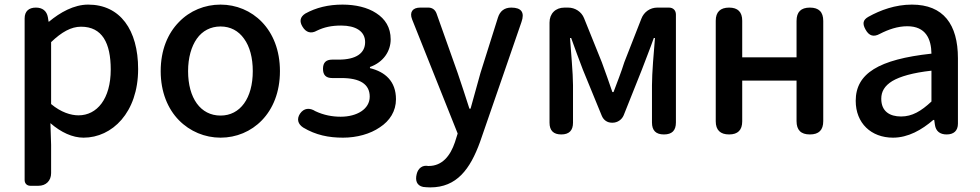

<svg xmlns="http://www.w3.org/2000/svg" viewBox="-20 -584 4257 834"><path d="M87 -164V198C87 213 97 223 112 223H144H147C180 223 202 201 202 168V45L199 -49C245 -9 295 14 343 14C467 14 580 -95 580 -284C580 -454 502 -564 363 -564C301 -564 241 -530 193 -490H191L188 -509C183 -537 164 -551 136 -551C105 -551 87 -535 87 -504ZM202 -333V-401C248 -445 289 -468 332 -468C424 -468 461 -397 461 -282C461 -154 401 -83 321 -83C288 -83 245 -96 202 -132V-266Z M757 -62C805 -13 870 14 938 14C1074 14 1196 -92 1196 -275C1196 -458 1074 -564 938 -564C870 -564 805 -538 757 -488C709 -439 678 -367 678 -275C678 -184 709 -111 757 -62ZM1040 -416C1065 -382 1078 -333 1078 -275C1078 -158 1024 -82 938 -82C851 -82 797 -158 797 -275C797 -333 811 -382 835 -416C859 -450 895 -469 938 -469C981 -469 1016 -450 1040 -416Z M1614 -527C1576 -552 1524 -564 1468 -564C1406 -564 1353 -551 1306 -525C1283 -510 1280 -491 1294 -468C1309 -443 1331 -436 1357 -451C1388 -466 1420 -473 1462 -473C1524 -473 1566 -449 1566 -401C1566 -353 1527 -325 1451 -325H1423C1396 -325 1383 -312 1383 -285C1383 -258 1396 -245 1423 -245H1463C1543 -245 1586 -219 1586 -164C1586 -110 1530 -77 1460 -77C1423 -77 1386 -84 1350 -101C1325 -117 1300 -115 1283 -90C1268 -67 1274 -45 1297 -30C1352 3 1408 14 1470 14C1530 14 1588 -2 1630 -31C1673 -59 1700 -101 1700 -153C1700 -231 1653 -272 1587 -288V-293C1646 -314 1677 -362 1677 -413C1677 -465 1653 -502 1614 -527Z M2166 -259 2245 -488C2260 -530 2245 -551 2201 -551C2171 -551 2152 -536 2143 -508L2067 -267C2053 -217 2038 -163 2024 -112H2019C2002 -164 1985 -218 1968 -267L1876 -526C1870 -542 1857 -551 1841 -551H1808H1805C1772 -551 1758 -531 1770 -500L1968 -4L1956 34C1936 93 1901 137 1842 137C1841 137 1841 137 1840 137C1815 132 1796 147 1790 172C1783 200 1790 222 1818 228C1827 229 1838 230 1849 230C1964 230 2022 151 2065 33Z M2367 -275V-51C2367 -17 2384 0 2418 0C2452 0 2469 -17 2469 -51V-214C2469 -266 2460 -360 2456 -419H2461C2476 -375 2496 -324 2512 -281L2594 -81C2602 -62 2618 -51 2638 -51H2641C2662 -51 2681 -64 2689 -83L2768 -281C2784 -324 2804 -373 2820 -419H2825C2820 -360 2812 -266 2812 -214V-52C2812 -17 2829 0 2864 0C2899 0 2916 -17 2916 -52V-521C2916 -539 2904 -551 2886 -551H2850H2835C2804 -551 2777 -532 2766 -503L2692 -314C2678 -269 2661 -227 2645 -184H2640C2626 -227 2610 -269 2594 -314L2517 -505C2506 -533 2478 -551 2448 -551H2432C2393 -551 2367 -525 2367 -486Z M3556 -275V-493C3556 -532 3537 -551 3498 -551C3459 -551 3440 -532 3440 -493V-335H3204V-494C3204 -532 3185 -551 3147 -551C3109 -551 3089 -532 3089 -494V-57C3089 -19 3109 0 3147 0C3185 0 3204 -19 3204 -57V-234H3322H3440V-58C3440 -19 3459 0 3498 0C3537 0 3556 -19 3556 -58V-275Z M4141 -248V-331C4141 -478 4078 -564 3941 -564C3869 -564 3804 -540 3752 -511C3727 -497 3726 -480 3740 -455C3755 -428 3775 -422 3802 -437C3839 -456 3879 -470 3921 -470C4002 -470 4025 -414 4026 -351C3797 -326 3697 -265 3697 -146C3697 -49 3764 14 3859 14C3925 14 3984 -20 4034 -63H4038L4041 -42C4045 -14 4063 0 4092 0C4123 0 4141 -16 4141 -47V-165ZM3856 -232C3890 -252 3945 -268 4026 -277V-210V-143C3981 -101 3942 -78 3894 -78C3845 -78 3808 -100 3808 -155C3808 -186 3822 -211 3856 -232Z"/></svg>

Font: GenSenRounded2 TW M
Style: Regular
Weight: 500
Version: Version 2.100;PS 2.1;hotconv 16.6.51;makeotf.lib2.5.65220 DE